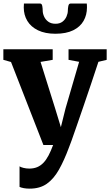

<svg xmlns="http://www.w3.org/2000/svg" viewBox="-20 -842 640 1115"><path d="M152.5 253.5Q134 253.5 118.8 250.8Q103.5 248 93.5 243.5V124Q100.5 129 116.5 133Q132.5 137 150 137Q175.5 137 195.5 128.8Q215.5 120.5 231.8 103.8Q248 87 261.8 61Q275.5 35 288.5 0H232L44 -482L-0.5 -494.5V-556H286V-494.5L215.5 -482.5L300.5 -211.5L333.5 -103.5L360.5 -212L439.5 -483L378 -494.5V-556H599.5V-494.5L551.5 -483Q531 -420.5 508.5 -353.5Q486 -286.5 464.5 -224Q443 -161.5 425.2 -110.2Q407.5 -59 395.8 -26.2Q384 6.5 381 13Q352.5 90 322 143.8Q291.5 197.5 251.5 225.5Q211.5 253.5 152.5 253.5ZM212.5 -821.5Q223 -821.5 225.5 -807Q228 -792.5 228 -780.5Q228 -764 236 -746Q244 -728 260.5 -716Q277 -704 302.5 -704Q327 -704 342.8 -716Q358.5 -728 366.2 -746Q374 -764 374 -780.5Q374 -792.5 376.8 -807Q379.5 -821.5 390 -821.5H484Q484.5 -817.5 484.8 -810Q485 -802.5 485 -798.5Q485 -755 465.2 -720.5Q445.5 -686 404.8 -666Q364 -646 301.5 -646Q242 -646 200.8 -666Q159.5 -686 138.8 -720.5Q118 -755 118 -798.5Q118 -804 118.5 -809.8Q119 -815.5 119 -821.5Z"/></svg>

Font: Merriweather ExtraBold
Style: Regular
Weight: 800
Version: Version 2.100